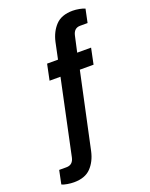

<svg xmlns="http://www.w3.org/2000/svg" viewBox="-167 -818 850 1091"><g transform="rotate(-20 257.5 -272.5)"><path d="M87 187Q69 187 47.5 183.5Q26 180 14 174L31 92H75Q114 92 123 50L219 -403H153L173 -499H239L260 -599Q273 -657 308.5 -694.5Q344 -732 412 -732Q430 -732 451.5 -728Q473 -724 485 -718L468 -637H423Q385 -637 376 -594L355 -499H439L419 -403H336L238 54Q225 113 189.5 150Q154 187 87 187Z"/></g></svg>

Font: Archivo SemiCondensed SemiBold
Style: Regular
Weight: 600
Width: 4
Designer: Hector Gatti
Foundry: Omnibus-Type
Version: Version 2.001; ttfautohint (v1.8.3)